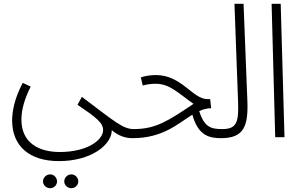

<svg xmlns="http://www.w3.org/2000/svg" viewBox="-20 -724 1591 1013"><path d="M44 -87C45 46 134 126 291 126C463 126 569 39 570 -37C606 -6 644 5 679 5C705 5 714 -5 714 -20C714 -36 704 -43 686 -43C629 -43 587 -81 412 -213L389 -171C487 -105 524 -76 524 -38C524 16 439 78 295 78C188 78 93 32 93 -93C93 -146 110 -204 142 -267L100 -287C55 -203 44 -133 44 -87ZM357 269C376 269 393 253 393 233C393 213 376 196 357 196C336 196 319 213 319 233C319 253 336 269 357 269ZM245 269C264 269 281 253 281 233C281 213 264 196 245 196C224 196 207 213 207 233C207 253 224 269 245 269Z M679 5C840 5 919 -72 995 -119C1025 -8 1085 5 1146 5C1173 5 1181 -6 1181 -20C1181 -34 1174 -43 1153 -43C1094 -43 1058 -52 1031 -138C1051 -147 1072 -153 1094 -153L1089 -201H1075C995 -201 940 -328 802 -328C776 -328 748 -324 723 -316L733 -273C758 -279 774 -282 802 -282C875 -282 919 -234 1001 -176C868 -87 803 -43 686 -43Z M1146 5C1267 5 1291 -58 1285 -196L1265 -704H1217L1236 -190C1240 -82 1231 -43 1153 -43Z M1432 0H1481L1461 -704H1413Z"/></svg>

Font: Noto Sans Arabic UI XCn Lt
Style: Regular
Weight: 300
Width: 2
Designer: Monotype Design Team, Nadine Chahine and Nizar Qandah
Foundry: Monotype Imaging Inc.
Version: Version 2.010